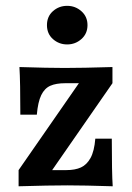

<svg xmlns="http://www.w3.org/2000/svg" viewBox="-20 -651 460 671"><path d="M45 -56.5 255.7 -360.2H208.1Q175.8 -360.2 155.7 -351.2Q135.6 -342.2 124.1 -318.5Q112.6 -294.8 108.7 -250.3H51.1Q51.1 -305.6 50.3 -348.4Q49.5 -391.2 47.9 -416.7Q147.9 -413.5 205.9 -413.5Q267.5 -413.5 373 -416.7V-360.2L162.3 -56.5H211.9Q242.3 -56.5 262.8 -65.8Q283.3 -75.2 296.4 -98.9Q309.5 -122.6 313.1 -166.4H370.7Q370.7 -46.5 373.9 0Q273.9 -3.2 215.8 -3.2Q152.7 -3.2 45 0ZM144.1 -563.2Q144.1 -593.4 165 -612Q186 -630.6 214.7 -630.6Q243.4 -630.6 264.6 -611.7Q285.8 -592.9 285.8 -563.2Q285.8 -533.4 264.6 -514.6Q243.4 -495.7 214.7 -495.7Q186 -495.7 165 -514.4Q144.1 -533 144.1 -563.2Z"/></svg>

Font: Playfair Micro SmCond SmLight
Style: Regular
Weight: 360
Width: 4
Designer: Claus Eggers Sørensen
Foundry: Claus Eggers Sørensen
Version: Version 2.100;Glyphs 3.2 (3219)